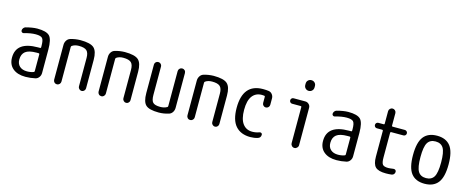

<svg xmlns="http://www.w3.org/2000/svg" viewBox="-39 -1418 5078 2087"><g transform="rotate(15 2500.0 -375.0)"><path d="M309.6 -275.4Q222.7 -275.4 185.1 -245.6Q147.5 -215.8 147.5 -155.3Q147.5 -106.4 177.7 -79.1Q208 -51.8 259.8 -51.8Q302.7 -51.8 335 -64.5Q342.8 -67.4 342.8 -76.2V-265.6Q342.8 -274.4 334 -275.4ZM259.8 9.8Q168.9 9.8 117.2 -33.7Q65.4 -77.1 65.4 -155.3Q65.4 -335 309.6 -335H334Q342.8 -335 342.8 -343.8V-360.4Q342.8 -425.8 324.7 -445.8Q306.6 -465.8 250 -465.8Q194.3 -465.8 121.1 -444.3Q110.4 -440.4 100.1 -447.3Q89.8 -454.1 89.8 -465.8Q89.8 -480.5 99.1 -493.2Q108.4 -505.9 122.1 -509.8Q194.3 -529.3 250 -530.3Q353.5 -530.3 389.2 -493.2Q424.8 -456.1 424.8 -339.8V-77.1Q424.8 -50.8 409.7 -29.8Q394.5 -8.8 371.1 -2.9Q313.5 9.8 259.8 9.8Z M570.3 -41V-432.6Q570.3 -460 584.5 -482.4Q598.6 -504.9 623 -512.7Q676.8 -529.3 735.4 -530.3Q848.6 -530.3 889.2 -493.7Q929.7 -457 929.7 -360.4V-40Q929.7 -24.4 918 -12.2Q906.2 0 890.1 0Q874 0 861.8 -12.2Q849.6 -24.4 849.6 -40V-360.4Q849.6 -418.9 824.2 -442.4Q798.8 -465.8 735.4 -465.8Q689.5 -465.8 659.2 -444.3Q652.3 -439.5 652.3 -429.7V-41Q652.3 -24.4 640.1 -12.2Q627.9 0 610.8 0Q593.8 0 582 -12.2Q570.3 -24.4 570.3 -41Z M1070.3 -41V-432.6Q1070.3 -460 1084.5 -482.4Q1098.6 -504.9 1123 -512.7Q1176.8 -529.3 1235.4 -530.3Q1348.6 -530.3 1389.2 -493.7Q1429.7 -457 1429.7 -360.4V-40Q1429.7 -24.4 1418 -12.2Q1406.2 0 1390.1 0Q1374 0 1361.8 -12.2Q1349.6 -24.4 1349.6 -40V-360.4Q1349.6 -418.9 1324.2 -442.4Q1298.8 -465.8 1235.4 -465.8Q1189.5 -465.8 1159.2 -444.3Q1152.3 -439.5 1152.3 -429.7V-41Q1152.3 -24.4 1140.1 -12.2Q1127.9 0 1110.8 0Q1093.8 0 1082 -12.2Q1070.3 -24.4 1070.3 -41Z M1759.8 9.8Q1652.3 9.8 1613.8 -25.9Q1575.2 -61.5 1575.2 -160.2V-480.5Q1575.2 -496.1 1586.4 -507.8Q1597.7 -519.5 1614.7 -519.5Q1631.8 -519.5 1643.6 -507.8Q1655.3 -496.1 1655.3 -480.5V-160.2Q1655.3 -98.6 1677.2 -76.2Q1699.2 -53.7 1759.8 -53.7Q1803.7 -53.7 1835.9 -72.3Q1842.8 -76.2 1842.8 -85V-478.5Q1842.8 -495.1 1855 -507.3Q1867.2 -519.5 1884.3 -519.5Q1901.4 -519.5 1913.1 -507.8Q1924.8 -496.1 1924.8 -478.5V-86.9Q1924.8 -59.6 1910.6 -37.6Q1896.5 -15.6 1872.1 -7.8Q1814.5 9.8 1759.8 9.8Z M2070.3 -41V-432.6Q2070.3 -460 2084.5 -482.4Q2098.6 -504.9 2123 -512.7Q2176.8 -529.3 2235.4 -530.3Q2348.6 -530.3 2389.2 -493.7Q2429.7 -457 2429.7 -360.4V-40Q2429.7 -24.4 2418 -12.2Q2406.2 0 2390.1 0Q2374 0 2361.8 -12.2Q2349.6 -24.4 2349.6 -40V-360.4Q2349.6 -418.9 2324.2 -442.4Q2298.8 -465.8 2235.4 -465.8Q2189.5 -465.8 2159.2 -444.3Q2152.3 -439.5 2152.3 -429.7V-41Q2152.3 -24.4 2140.1 -12.2Q2127.9 0 2110.8 0Q2093.8 0 2082 -12.2Q2070.3 -24.4 2070.3 -41Z M2790 9.8Q2681.6 9.8 2623.5 -56.6Q2565.4 -123 2565.4 -259.8Q2565.4 -529.3 2790 -530.3Q2826.2 -530.3 2853.5 -526.4Q2877.9 -523.4 2894 -503.4Q2910.2 -483.4 2910.2 -458V-384.8Q2910.2 -368.2 2897.9 -356.4Q2885.7 -344.7 2869.6 -344.7Q2853.5 -344.7 2841.8 -356.4Q2830.1 -368.2 2830.1 -384.8V-454.1Q2830.1 -461.9 2822.3 -463.9Q2806.6 -465.8 2794.9 -465.8Q2725.6 -465.8 2687.5 -414.6Q2649.4 -363.3 2649.4 -259.8Q2649.4 -156.2 2688 -104Q2726.6 -51.8 2794.9 -51.8Q2836.9 -51.8 2875 -66.4Q2885.7 -70.3 2895.5 -64.5Q2905.3 -58.6 2905.3 -47.9Q2905.3 -12.7 2874 -2.9Q2834 9.8 2790 9.8Z M3136.7 -458Q3124 -458 3115.2 -466.8Q3106.4 -475.6 3106.4 -488.8Q3106.4 -502 3115.2 -510.7Q3124 -519.5 3136.7 -519.5H3268.6Q3292 -519.5 3309.1 -502.9Q3326.2 -486.3 3326.2 -462.9V-42Q3326.2 -25.4 3313.5 -12.7Q3300.8 0 3283.7 0Q3266.6 0 3254.4 -12.7Q3242.2 -25.4 3242.2 -42V-449.2Q3242.2 -458 3234.4 -458ZM3221.7 -708Q3221.7 -730.5 3236.8 -745.1Q3252 -759.8 3273.9 -759.8Q3295.9 -759.8 3311 -745.1Q3326.2 -730.5 3326.2 -708V-692.4Q3326.2 -669.9 3311 -654.8Q3295.9 -639.6 3273.9 -639.6Q3252 -639.6 3236.8 -654.8Q3221.7 -669.9 3221.7 -692.4Z M3809.6 -275.4Q3722.7 -275.4 3685.1 -245.6Q3647.5 -215.8 3647.5 -155.3Q3647.5 -106.4 3677.7 -79.1Q3708 -51.8 3759.8 -51.8Q3802.7 -51.8 3835 -64.5Q3842.8 -67.4 3842.8 -76.2V-265.6Q3842.8 -274.4 3834 -275.4ZM3759.8 9.8Q3668.9 9.8 3617.2 -33.7Q3565.4 -77.1 3565.4 -155.3Q3565.4 -335 3809.6 -335H3834Q3842.8 -335 3842.8 -343.8V-360.4Q3842.8 -425.8 3824.7 -445.8Q3806.6 -465.8 3750 -465.8Q3694.3 -465.8 3621.1 -444.3Q3610.4 -440.4 3600.1 -447.3Q3589.8 -454.1 3589.8 -465.8Q3589.8 -480.5 3599.1 -493.2Q3608.4 -505.9 3622.1 -509.8Q3694.3 -529.3 3750 -530.3Q3853.5 -530.3 3889.2 -493.2Q3924.8 -456.1 3924.8 -339.8V-77.1Q3924.8 -50.8 3909.7 -29.8Q3894.5 -8.8 3871.1 -2.9Q3813.5 9.8 3759.8 9.8Z M4095.7 -438.5Q4083 -438.5 4074.2 -447.3Q4065.4 -456.1 4065.4 -469.2Q4065.4 -482.4 4074.2 -491.2Q4083 -500 4095.7 -500H4156.2Q4165 -500 4165 -508.8V-649.4Q4165 -666 4177.2 -678.2Q4189.5 -690.4 4206.1 -690.4Q4222.7 -690.4 4234.9 -678.2Q4247.1 -666 4247.1 -649.4V-508.8Q4247.1 -500 4255.9 -500H4393.6Q4406.2 -500 4415.5 -491.2Q4424.8 -482.4 4424.8 -469.2Q4424.8 -456.1 4416 -447.3Q4407.2 -438.5 4393.6 -438.5H4255.9Q4247.1 -438.5 4247.1 -428.7V-150.4Q4247.1 -92.8 4262.2 -73.2Q4277.3 -53.7 4325.2 -53.7Q4342.8 -53.7 4382.8 -59.6Q4395.5 -61.5 4405.3 -54.2Q4415 -46.9 4415 -34.2Q4415 -19.5 4405.8 -7.8Q4396.5 3.9 4380.9 5.9Q4351.6 9.8 4315.4 9.8Q4231.4 9.8 4198.2 -22.5Q4165 -54.7 4165 -139.6V-428.7Q4165 -437.5 4156.2 -438.5Z M4838.9 -420.9Q4811.5 -465.8 4750 -465.8Q4688.5 -465.8 4661.1 -420.9Q4633.8 -376 4633.8 -259.8Q4633.8 -143.6 4661.1 -98.6Q4688.5 -53.7 4750 -53.7Q4811.5 -53.7 4838.9 -98.6Q4866.2 -143.6 4866.2 -259.8Q4866.2 -376 4838.9 -420.9ZM4900.4 -53.7Q4850.6 9.8 4750 9.8Q4649.4 9.8 4599.6 -53.7Q4549.8 -117.2 4549.8 -260.3Q4549.8 -403.3 4599.6 -466.8Q4649.4 -530.3 4750 -530.3Q4850.6 -530.3 4900.4 -466.8Q4950.2 -403.3 4950.2 -260.3Q4950.2 -117.2 4900.4 -53.7Z"/></g></svg>

Font: Rounded Mgen+ 1mn regular
Style: Regular
Weight: 400
Designer: [Source Han Sans]
Ryoko NISHIZUKA  (kana & ideographs); Paul D. Hunt (Latin, Greek & Cyrillic); Wenlong ZHANG  (bopomofo
Version: Version 1.059.20150602